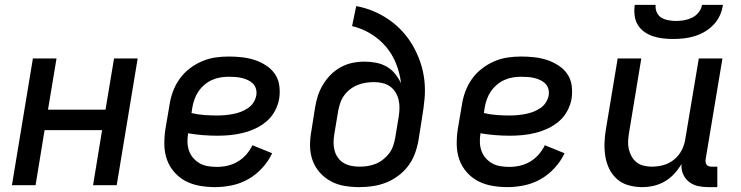

<svg xmlns="http://www.w3.org/2000/svg" viewBox="-20 -760 3040 788"><path d="M29 0 115 -520H212L177 -310H413L448 -520H545L459 0H362L399 -226H163L126 0Z M863 8Q831 8 799.5 2.5Q768 -3 741.5 -17Q715 -31 695 -54Q675 -77 665 -105.5Q655 -134 654.5 -166.5Q654 -199 659 -231L676 -331Q680 -358 690 -385Q700 -412 717 -436Q734 -460 758 -478.5Q782 -497 809 -508.5Q836 -520 863.5 -524Q891 -528 919 -528Q946 -528 973 -525Q1000 -522 1024.5 -514Q1049 -506 1071 -492Q1093 -478 1107.5 -457.5Q1122 -437 1126 -410.5Q1130 -384 1126 -356Q1122 -331 1109 -306Q1096 -281 1074.5 -262.5Q1053 -244 1028 -232.5Q1003 -221 977 -214.5Q951 -208 924.5 -205.5Q898 -203 873 -203Q842 -203 811.5 -205.5Q781 -208 752 -213Q749 -195 749.5 -176.5Q750 -158 756 -141Q762 -124 773.5 -111Q785 -98 800 -89.5Q815 -81 833.5 -78Q852 -75 870 -75Q892 -75 914 -80Q936 -85 955.5 -96.5Q975 -108 990.5 -125.5Q1006 -143 1016 -164L1097 -131Q1082 -99 1056.5 -71Q1031 -43 999.5 -25Q968 -7 932.5 0.5Q897 8 863 8ZM873 -286Q888 -286 904 -287.5Q920 -289 936 -292Q952 -295 967 -300.5Q982 -306 996.5 -315.5Q1011 -325 1020 -339Q1029 -353 1032 -369Q1034 -383 1030.5 -395.5Q1027 -408 1018 -417Q1009 -426 997 -431.5Q985 -437 972.5 -440Q960 -443 946 -444Q932 -445 918 -445Q901 -445 883.5 -442Q866 -439 849.5 -431.5Q833 -424 818.5 -411.5Q804 -399 794 -384Q784 -369 778 -352Q772 -335 769 -317L766 -296Q791 -290 818 -288Q845 -286 873 -286Z M1455 8Q1424 8 1394 3Q1364 -2 1338 -16Q1312 -30 1292.5 -52Q1273 -74 1263 -101.5Q1253 -129 1252.5 -160Q1252 -191 1258 -223L1273 -318Q1277 -343 1284.5 -366.5Q1292 -390 1305.5 -412.5Q1319 -435 1337.5 -453.5Q1356 -472 1379 -484.5Q1402 -497 1426.5 -502Q1451 -507 1476 -507Q1500 -507 1523.5 -502.5Q1547 -498 1567 -486.5Q1587 -475 1601.5 -457Q1616 -439 1626 -418Q1621 -460 1605.5 -499Q1590 -538 1563.5 -569Q1537 -600 1501.5 -621.5Q1466 -643 1425 -653L1442 -735Q1480 -728 1514 -713.5Q1548 -699 1578 -678Q1608 -657 1632.5 -630Q1657 -603 1675 -571.5Q1693 -540 1705 -505Q1717 -470 1721.5 -432Q1726 -394 1722.5 -355Q1719 -316 1712 -276L1697 -181Q1692 -154 1682 -127.5Q1672 -101 1654.5 -78Q1637 -55 1613 -37.5Q1589 -20 1563 -10Q1537 0 1509.5 4Q1482 8 1455 8ZM1455 -76Q1472 -76 1488.5 -78.5Q1505 -81 1521.5 -87.5Q1538 -94 1552.5 -105.5Q1567 -117 1577.5 -131Q1588 -145 1593.5 -161.5Q1599 -178 1602 -194L1616 -279Q1619 -297 1619.5 -315Q1620 -333 1616 -350Q1612 -367 1603 -381.5Q1594 -396 1580.5 -405.5Q1567 -415 1550 -419Q1533 -423 1515 -423Q1498 -423 1481.5 -420.5Q1465 -418 1448.5 -411.5Q1432 -405 1417.5 -394Q1403 -383 1392.5 -368.5Q1382 -354 1376.5 -337.5Q1371 -321 1368 -305L1352 -209Q1349 -191 1349 -174Q1349 -157 1353.5 -141Q1358 -125 1367.5 -112Q1377 -99 1390.5 -91Q1404 -83 1421 -79.5Q1438 -76 1455 -76Z M2063 8Q2031 8 1999.5 2.5Q1968 -3 1941.5 -17Q1915 -31 1895 -54Q1875 -77 1865 -105.5Q1855 -134 1854.5 -166.5Q1854 -199 1859 -231L1876 -331Q1880 -358 1890 -385Q1900 -412 1917 -436Q1934 -460 1958 -478.5Q1982 -497 2009 -508.5Q2036 -520 2063.5 -524Q2091 -528 2119 -528Q2146 -528 2173 -525Q2200 -522 2224.5 -514Q2249 -506 2271 -492Q2293 -478 2307.5 -457.5Q2322 -437 2326 -410.5Q2330 -384 2326 -356Q2322 -331 2309 -306Q2296 -281 2274.5 -262.5Q2253 -244 2228 -232.5Q2203 -221 2177 -214.5Q2151 -208 2124.5 -205.5Q2098 -203 2073 -203Q2042 -203 2011.5 -205.5Q1981 -208 1952 -213Q1949 -195 1949.5 -176.5Q1950 -158 1956 -141Q1962 -124 1973.5 -111Q1985 -98 2000 -89.5Q2015 -81 2033.5 -78Q2052 -75 2070 -75Q2092 -75 2114 -80Q2136 -85 2155.5 -96.5Q2175 -108 2190.5 -125.5Q2206 -143 2216 -164L2297 -131Q2282 -99 2256.5 -71Q2231 -43 2199.5 -25Q2168 -7 2132.5 0.5Q2097 8 2063 8ZM2073 -286Q2088 -286 2104 -287.5Q2120 -289 2136 -292Q2152 -295 2167 -300.5Q2182 -306 2196.5 -315.5Q2211 -325 2220 -339Q2229 -353 2232 -369Q2234 -383 2230.5 -395.5Q2227 -408 2218 -417Q2209 -426 2197 -431.5Q2185 -437 2172.5 -440Q2160 -443 2146 -444Q2132 -445 2118 -445Q2101 -445 2083.5 -442Q2066 -439 2049.5 -431.5Q2033 -424 2018.5 -411.5Q2004 -399 1994 -384Q1984 -369 1978 -352Q1972 -335 1969 -317L1966 -296Q1991 -290 2018 -288Q2045 -286 2073 -286Z M2616 8Q2587 8 2560 0.5Q2533 -7 2513 -24.5Q2493 -42 2481 -66Q2469 -90 2464.5 -117.5Q2460 -145 2461 -173.5Q2462 -202 2467 -231L2515 -520H2612L2562 -217Q2559 -200 2558 -182.5Q2557 -165 2560.5 -149Q2564 -133 2572 -118.5Q2580 -104 2592.5 -94Q2605 -84 2621.5 -80Q2638 -76 2655 -76Q2679 -76 2703 -82.5Q2727 -89 2747 -105.5Q2767 -122 2778.5 -145Q2790 -168 2793 -192L2848 -520H2945L2876 -106Q2875 -100 2876 -94Q2877 -88 2880.5 -83.5Q2884 -79 2889.5 -77.5Q2895 -76 2901 -76H2924V8H2887Q2865 8 2844.5 3.5Q2824 -1 2808 -13.5Q2792 -26 2783.5 -45.5Q2775 -65 2777 -87Q2764 -65 2747 -46.5Q2730 -28 2708.5 -15.5Q2687 -3 2663 2.5Q2639 8 2616 8ZM2743 -600Q2721 -600 2700 -602.5Q2679 -605 2659.5 -611.5Q2640 -618 2623.5 -630Q2607 -642 2597 -659Q2587 -676 2584.5 -697Q2582 -718 2585 -740H2671Q2669 -724 2675.5 -709.5Q2682 -695 2694.5 -687.5Q2707 -680 2723 -677Q2739 -674 2755 -674Q2771 -674 2788 -677Q2805 -680 2820.5 -687.5Q2836 -695 2847.5 -709.5Q2859 -724 2861 -740H2947Q2944 -718 2934.5 -697Q2925 -676 2909 -659Q2893 -642 2872.5 -630Q2852 -618 2830.5 -611.5Q2809 -605 2787 -602.5Q2765 -600 2743 -600Z"/></svg>

Font: Iosevka Medium Extended
Style: Italic
Weight: 500
Width: 7
Italic angle: -9°
Monospace: yes
Designer: Belleve Invis
Foundry: Belleve Invis
Version: Version 32.5.0; ttfautohint (v1.8.4)